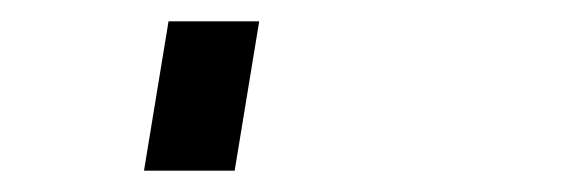

<svg xmlns="http://www.w3.org/2000/svg" viewBox="-20 60 540 180"><path d="M115 220 138 80H223L200 220Z"/></svg>

Font: Iosevka Curly Medium Oblique
Style: Regular
Weight: 500
Italic angle: -9°
Monospace: yes
Designer: Belleve Invis
Foundry: Belleve Invis
Version: Version 11.1.0; ttfautohint (v1.8.3)